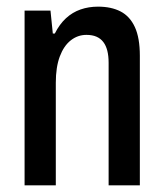

<svg xmlns="http://www.w3.org/2000/svg" viewBox="-20 -558 491 578"><path d="M54 0V-526H132L139 -457H145Q159 -485 178.5 -503Q198 -521 222.5 -529.5Q247 -538 275 -538Q315 -538 343 -523.5Q371 -509 386 -476.5Q401 -444 401 -390V0H307V-369Q307 -390 303 -405.5Q299 -421 291 -431.5Q283 -442 270.5 -447.5Q258 -453 240 -453Q214 -453 193 -436.5Q172 -420 160 -388Q148 -356 148 -309V0Z"/></svg>

Font: Archivo Condensed Medium
Style: Regular
Weight: 500
Width: 3
Designer: Hector Gatti
Foundry: Omnibus-Type
Version: Version 2.001